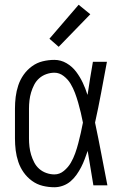

<svg xmlns="http://www.w3.org/2000/svg" viewBox="-20 -780 515 808"><path d="M209 8Q184 8 159.5 2Q135 -4 114.5 -19Q94 -34 79.5 -54.5Q65 -75 57 -99Q49 -123 46 -147.5Q43 -172 43 -197V-323Q43 -348 46 -372.5Q49 -397 57 -421Q65 -445 79.5 -465.5Q94 -486 114.5 -501Q135 -516 159.5 -522Q184 -528 209 -528Q236 -528 260 -514Q284 -500 300.5 -478Q317 -456 328.5 -431.5Q340 -407 348 -381L349 -384Q354 -418 359.5 -452Q365 -486 371 -520H430Q418 -456 406 -391.5Q394 -327 380 -264Q394 -198 406.5 -132Q419 -66 432 0H373Q367 -36 361 -72.5Q355 -109 349 -145Q343 -128 336.5 -110.5Q330 -93 321.5 -76.5Q313 -60 302 -44.5Q291 -29 277 -17Q263 -5 245 1.5Q227 8 209 8ZM209 -46Q231 -46 249 -61Q267 -76 278 -95Q289 -114 296.5 -135Q304 -156 309.5 -177.5Q315 -199 320 -220.5Q325 -242 329 -264Q325 -285 320 -306Q315 -327 309 -348Q303 -369 295.5 -389Q288 -409 277 -427.5Q266 -446 248 -460Q230 -474 209 -474Q192 -474 175 -468Q158 -462 145 -450.5Q132 -439 124 -423.5Q116 -408 111 -391.5Q106 -375 104 -357.5Q102 -340 102 -323V-197Q102 -180 104 -162.5Q106 -145 111 -128.5Q116 -112 124 -96.5Q132 -81 145 -69.5Q158 -58 175 -52Q192 -46 209 -46ZM227 -583 188 -617 311 -760 360 -720Z"/></svg>

Font: Iosevka QP Light
Style: Regular
Weight: 300
Designer: Belleve Invis
Foundry: Belleve Invis
Version: Version 20.0.0; ttfautohint (v1.8.4)